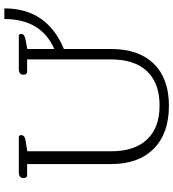

<svg xmlns="http://www.w3.org/2000/svg" viewBox="24 -828 814 903"><g transform="rotate(-90 431.5 -376.0)"><path d="M112 -260V-656H59Q53 -656 49.5 -660.5Q46 -665 46 -673Q46 -695 74 -695H239Q248 -695 248 -684Q248 -668 226 -664L172 -655V-261Q172 -151 227.5 -92Q283 -33 387 -33Q492 -33 548 -91.5Q604 -150 604 -261V-656H545Q539 -656 535.5 -660.5Q532 -665 532 -673Q532 -695 560 -695H714Q724 -695 724 -684Q724 -669 700 -664L653 -655V-528Q794 -590 794 -763H844Q844 -562 653 -483V-260Q653 -131 583.5 -60Q514 11 386 11Q256 11 184 -60.5Q112 -132 112 -260Z"/></g></svg>

Font: Maitree Light
Style: Regular
Weight: 300
Designer: CadsonDemak Team
Foundry: CadsonDemak
Version: Version 1.001